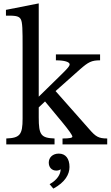

<svg xmlns="http://www.w3.org/2000/svg" viewBox="-20 -850 656 1130"><path d="M17 -35V0H301V-35C221 -38 208 -56 208 -159V-218L245 -253L351 -125C383 -86 405 -56 406 -46C406 -39 392 -35 348 -35V0H611V-35C560 -35 543 -46 505 -90L307 -314L451 -442C500 -485 519 -495 569 -495V-530H309V-495C361 -495 390 -485 390 -471C390 -457 361 -431 301 -372L208 -281V-830L15 -792V-758C62 -758 89 -758 101 -739C113 -721 113 -672 113 -571V-152C113 -57 97 -38 17 -35ZM272 234 294 260C363 223 389 176 389 133C389 83 366 54 326 54C291 54 267 76 267 107C267 135 285 154 311 154C322 154 331 151 337 146C337 175 317 209 272 234Z"/></svg>

Font: Libre Baskerville
Style: Regular
Weight: 400
Designer: Pablo Impallari, Rodrigo Fuenzalida
Foundry: Pablo Impallari, Rodrigo Fuenzalida
Version: Version 1.051;Glyphs 3.2.3 (3260)